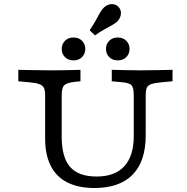

<svg xmlns="http://www.w3.org/2000/svg" viewBox="-20 -915 923 946"><path d="M202.4 -369.4V-445.2Q202.4 -468.7 196.5 -481.6Q190.5 -494.5 173.4 -500.6Q156.3 -506.6 122.8 -509.7L70.2 -514.5V-571Q94.1 -570.2 123.2 -569.8Q152.3 -569.4 181.4 -569Q210.5 -568.5 234.7 -568.5H242.8H247Q266.3 -568.5 288.9 -569Q311.5 -569.4 334.6 -569.8Q357.6 -570.2 376.4 -571V-514.5L345.5 -511.4Q307 -506.5 295.5 -494Q284 -481.6 284 -445.2V-369.4ZM445.4 11.3Q366.1 11.3 311.7 -16.2Q257.3 -43.7 229.9 -98.1Q202.4 -152.5 202.4 -231.5V-369.4H284V-242Q284 -139.8 325.3 -92.6Q366.6 -45.3 456.2 -45.3Q546.4 -45.3 592.7 -96.1Q639 -146.9 639 -243.7V-369.4H697.9V-247.7Q697.9 -120.5 633.6 -54.6Q569.4 11.3 445.4 11.3ZM639 -369.4V-445.2Q639 -482.3 628.2 -494.8Q617.5 -507.3 575.2 -510.5L530.7 -514.5V-571Q561.2 -570.2 599.7 -569.4Q638.2 -568.5 668 -568.5Q691.8 -568.5 720.7 -569Q749.6 -569.4 778.4 -569.8Q807.2 -570.2 830.1 -571V-514.5L777.5 -509.7Q743.2 -506.6 726.1 -500.9Q709.1 -495.3 703.5 -482.8Q697.9 -470.2 697.9 -445.2V-369.4ZM342.1 -617.5Q316.1 -617.5 300.1 -633.6Q284.1 -649.6 284.1 -674.2Q284.1 -697.9 300.1 -714.1Q316.1 -730.2 342.1 -730.2Q368 -730.2 384.1 -714.1Q400.2 -697.9 400.2 -674.2Q400.2 -649.6 384.1 -633.6Q368 -617.5 342.1 -617.5ZM560.2 -617.5Q534.2 -617.5 518.2 -633.6Q502.2 -649.6 502.2 -674.2Q502.2 -697.9 518.2 -714.1Q534.2 -730.2 560.2 -730.2Q586.1 -730.2 602.2 -714.1Q618.3 -697.9 618.3 -674.2Q618.3 -649.6 602.2 -633.6Q586.1 -617.5 560.2 -617.5ZM448.1 -740.7 421.7 -765.9Q440.1 -793 451.6 -814.2Q463.1 -835.3 472 -851.1Q480.9 -866.9 491.8 -877.7Q508.6 -893.7 529.3 -894.7Q550 -895.7 563.8 -881.1Q577.7 -866.5 575.7 -845.7Q573.7 -825 557.5 -809Q547.3 -799.7 531.9 -790.9Q516.4 -782.2 495.6 -770.9Q474.7 -759.7 448.1 -740.7Z"/></svg>

Font: Playfair 5pt SemiExpanded Light
Style: Regular
Weight: 300
Width: 6
Designer: Claus Eggers Sørensen
Foundry: Claus Eggers Sørensen
Version: Version 2.203